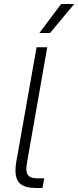

<svg xmlns="http://www.w3.org/2000/svg" viewBox="-20 -935 389 955"><path d="M57 -87Q57 -109 61 -130L162 -700H215L115 -130Q111 -104 111 -96Q111 -70 124 -59Q137 -48 167 -48H200L191 0H159Q106 0 81.5 -20.5Q57 -41 57 -87ZM284 -915H349L229 -771H176Z"/></svg>

Font: Bai Jamjuree Light
Style: Italic
Weight: 300
Italic angle: -10°
Version: Version 1.000; ttfautohint (v1.6)